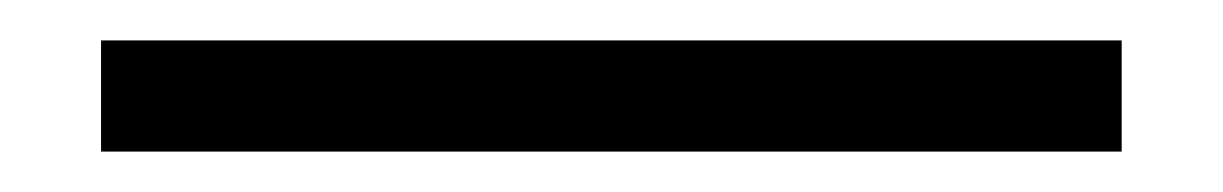

<svg xmlns="http://www.w3.org/2000/svg" viewBox="-20 7 605 95"><path d="M535 82H30V27H535Z"/></svg>

Font: Hind Vadodara Light
Style: Regular
Weight: 300
Designer: Hitesh Malaviya
Foundry: Indian Type Foundry
Version: Version 1.000;PS 1.0;hotconv 1.0.86;makeotf.lib2.5.63406; tt